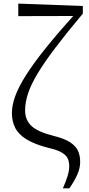

<svg xmlns="http://www.w3.org/2000/svg" viewBox="-20 -828 495 1071"><path d="M330.6 222.7Q347.8 184.3 357 154.3Q366.2 124.2 366.2 98.6Q366.2 76.6 358.6 57.9Q351 39.3 326.1 23.8Q301.2 8.3 248.6 -3.5Q172.7 -23.2 128.3 -50.5Q83.8 -77.8 65.1 -114.3Q46.4 -150.8 46.4 -197.1Q46.4 -240.2 64.8 -291.5Q83.3 -342.9 124.9 -408.5Q166.5 -474.2 235.7 -560.4Q304.9 -646.5 406.5 -759.3L395.6 -725.2V-738.8L82 -738V-807.9L442 -794.5V-752.1Q351.1 -643.6 289.5 -562.3Q227.8 -481 190.6 -419.2Q153.4 -357.5 136.8 -307.6Q120.1 -257.8 120.1 -212.4Q120.1 -158.2 155.8 -125.1Q191.4 -92 279.7 -69.9Q340.5 -54.9 372.3 -33.6Q404.1 -12.2 415.7 14.7Q427.2 41.6 427.2 74.4Q427.2 109.7 411.9 144.6Q396.5 179.4 367.1 222.7Z"/></svg>

Font: Noto Serif HK
Style: Regular
Weight: 200
Designer: Ryoko NISHIZUKA 西塚涼子 (kana & ideographs); Frank Grießhammer (Latin, Greek & Cyrillic); Wenlong ZHANG 张文龙 (bopomofo); San
Foundry: Adobe
Version: Version 2.001;hotconv 1.1.0;makeotfexe 2.6.0